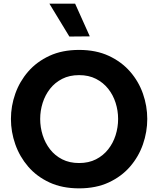

<svg xmlns="http://www.w3.org/2000/svg" viewBox="-20 -1024 868 1054"><path d="M414.2 10Q321.4 10 251.4 -22.5Q181.4 -55 134.6 -109.5Q87.8 -164 63.9 -232Q40 -300 40 -371Q40 -442 63.9 -509.5Q87.8 -577 134.6 -631Q181.4 -685 251.4 -717.5Q321.4 -750 414.2 -750Q507 -750 577 -717.5Q647 -685 694.1 -631Q741.2 -577 764.8 -509.5Q788.4 -442 788.4 -371Q788.4 -300 764.8 -232Q741.2 -164 694.1 -109.5Q647 -55 577 -22.5Q507 10 414.2 10ZM414.2 -129Q467 -129 506.9 -149.4Q546.8 -169.8 573.9 -204.2Q601 -238.6 614.7 -281.9Q628.4 -325.2 628.4 -371Q628.4 -416.4 614.7 -459.5Q601 -502.6 573.9 -536.7Q546.8 -570.8 506.9 -591.2Q467 -611.6 414.2 -611.6Q361.4 -611.6 321.5 -591.2Q281.6 -570.8 254.8 -536.7Q228 -502.6 214.3 -459.5Q200.6 -416.4 200.6 -371Q200.6 -325.2 214.3 -281.9Q228 -238.6 254.8 -204.2Q281.6 -169.8 321.5 -149.4Q361.4 -129 414.2 -129ZM473 -824.4 360.8 -823.4 251.2 -1003.8H392.4Z"/></svg>

Font: Be Vietnam Pro Variable Thin
Style: Regular
Weight: 100
Designer: Lam Bao, Tony Le, Vietanh Nguyen
Foundry: Yellow Type Foundry
Version: Version 1.002